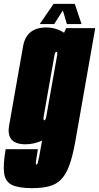

<svg xmlns="http://www.w3.org/2000/svg" viewBox="-76 -746 514 996"><path d="M91 230Q19.5 230 -14.8 212.8Q-49 195.5 -54.8 151.8Q-60.5 108 -46.5 28H120.5Q112.5 75 110.5 91.5Q108.5 108 113.5 108Q117 108 119.8 99.5Q122.5 91 127.5 65Q132.5 39 141.5 -13L142 -16.5Q99 2.5 57 2.5Q4 2.5 -17.5 -23.5Q-37 -48 -28.5 -95.5Q-11.5 -193 7.5 -301Q26.5 -409 43.8 -506.2Q61 -603.5 164 -603.5Q214.5 -603.5 256.5 -576L267 -600H418L315 -14Q301.5 62.5 284 110.5Q266.5 158.5 241.2 184.5Q216 210.5 179.5 220.2Q143 230 91 230ZM221 -462.5Q222 -475.5 218 -477Q217.5 -477.5 216.5 -477.5Q209.5 -477.5 205.8 -455Q202 -432.5 178.5 -301Q155 -167 151 -144.5Q147.5 -125 152.5 -122.5Q153 -122 154 -122Q159.5 -122 163 -136ZM130 -621 202 -726H312L347 -621H271L250 -692L205 -621Z"/></svg>

Font: Anybody UltraCondensed Black
Style: Italic
Weight: 900
Width: 1
Italic angle: -10°
Designer: Tyler Finck
Foundry: Etcetera Type Company
Version: Version 1.010; ttfautohint (v1.8.3) -l 8 -r 50 -G 200 -x 14 